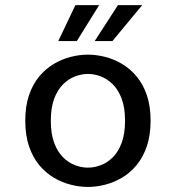

<svg xmlns="http://www.w3.org/2000/svg" viewBox="-20 -728 690 759"><path d="M327.6 11Q294.5 11 259.9 2.2Q225.2 -6.5 193 -25.5Q160.8 -44.5 135.2 -75.2Q109.7 -106 94.8 -149.5Q79.9 -193 79.9 -251Q79.9 -308.5 94.8 -352Q109.7 -395.5 135.2 -426Q160.8 -456.5 193 -475.5Q225.2 -494.5 259.9 -503.2Q294.5 -512 327.6 -512Q360.6 -512 395.3 -503.2Q429.9 -494.5 462.1 -475.5Q494.4 -456.5 519.9 -426Q545.4 -395.5 560.4 -352Q575.3 -308.5 575.3 -251Q575.3 -193 560.4 -149.5Q545.4 -106 519.9 -75.2Q494.4 -44.5 462.1 -25.5Q429.9 -6.5 395.3 2.2Q360.6 11 327.6 11ZM327.6 -65.3Q352.3 -65.3 377.9 -74.8Q403.6 -84.2 425.4 -105.6Q447.2 -126.9 460.8 -162.8Q474.3 -198.6 474.3 -251Q474.3 -302.9 460.8 -338.3Q447.2 -373.7 425.4 -395.2Q403.6 -416.7 377.9 -426.2Q352.3 -435.7 327.6 -435.7Q303.1 -435.7 277.3 -426.2Q251.6 -416.7 229.8 -395.2Q207.9 -373.7 194.4 -338.3Q180.9 -302.9 180.9 -251Q180.9 -198.6 194.4 -162.8Q207.9 -126.9 229.8 -105.6Q251.6 -84.2 277.3 -74.8Q303.1 -65.3 327.6 -65.3ZM354.3 -565.6 446.3 -707.8H542.1L424.4 -565.6ZM210.4 -565.6 278.1 -707.8H372L283.6 -565.6Z"/></svg>

Font: Trispace Thin
Style: Regular
Weight: 100
Designer: Tyler Finck
Foundry: Etcetera Type Company
Version: Version 1.210